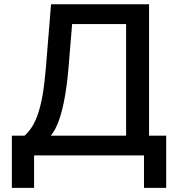

<svg xmlns="http://www.w3.org/2000/svg" viewBox="-20 -748 857 924"><path d="M37.1 156.2V-95.2H98.1Q116.2 -110.8 132.3 -135Q148.4 -159.2 161.6 -196.5Q174.8 -233.9 184.6 -288.8Q194.3 -343.8 200.7 -420.4L225.6 -727.5H697.3V-95.2H779.8V156.2H672.9V0H144V156.2ZM224.6 -95.2H586.9V-632.3H327.1L309.6 -420.4Q303.2 -344.7 292 -281.2Q280.8 -217.8 264.2 -170.4Q247.6 -123 224.6 -95.2Z"/></svg>

Font: Inter 20pt Medium
Style: Regular
Weight: 500
Version: Version 4.001;git-66647c0bb